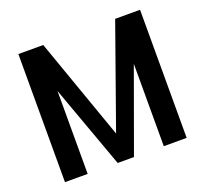

<svg xmlns="http://www.w3.org/2000/svg" viewBox="-121 -843 1052 986"><g transform="rotate(-20 405.0 -350.0)"><path d="M738 -700V0H613V-450L450 0H361L197 -453V0H73V-700H209L405 -145L602 -700Z"/></g></svg>

Font: Sarabun SemiBold
Style: Regular
Weight: 600
Designer: Suppakit Chalermlarp | Katatrad Co.,Ltd.
Foundry: Cadson Demak Co.,Ltd.
Version: Version 1.000; ttfautohint (v1.6)